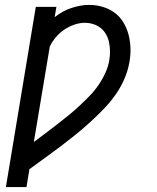

<svg xmlns="http://www.w3.org/2000/svg" viewBox="-20 -558 640 783"><path d="M4 205 126 -530H210L203 -488Q218 -500 235 -509.5Q252 -519 270 -525Q288 -531 306.5 -534.5Q325 -538 344 -538Q372 -538 399 -530Q426 -522 447.5 -506Q469 -490 483 -467Q497 -444 504 -417.5Q511 -391 512 -362.5Q513 -334 508 -306Q502 -270 487 -235.5Q472 -201 449.5 -169.5Q427 -138 400 -110.5Q373 -83 344.5 -57Q316 -31 286 -7Q256 17 225 40.5Q194 64 162.5 86.5Q131 109 100 132L88 205ZM118 21Q142 3 165.5 -14.5Q189 -32 212 -50Q235 -68 258 -86.5Q281 -105 302.5 -125Q324 -145 344.5 -166Q365 -187 381.5 -211Q398 -235 410 -261.5Q422 -288 426 -315Q429 -333 428.5 -351Q428 -369 424.5 -386Q421 -403 412.5 -418Q404 -433 391 -443.5Q378 -454 361 -459.5Q344 -465 326 -465Q305 -465 283 -457.5Q261 -450 242 -437Q223 -424 208 -406.5Q193 -389 183 -368Z"/></svg>

Font: Iosevka Slab Extended
Style: Italic
Weight: 400
Width: 7
Italic angle: -9°
Monospace: yes
Designer: Belleve Invis
Foundry: Belleve Invis
Version: Version 11.1.0; ttfautohint (v1.8.3)